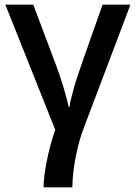

<svg xmlns="http://www.w3.org/2000/svg" viewBox="-20 -560 580 820"><path d="M289.1 240.2H166Q166 198.2 179.7 128.4Q193.4 58.6 215.8 -5.9L2.9 -540H122.1L221.2 -276.9Q234.9 -240.7 251.5 -185.8Q268.1 -130.9 272.9 -103H275.9Q278.8 -119.6 287.4 -153.3Q295.9 -187 305.9 -219.5Q315.9 -252 418 -540H537.1L336.9 -11.2Q316.4 42 302.7 113.5Q289.1 185.1 289.1 240.2Z"/></svg>

Font: JBL Sans
Style: Semibold
Weight: 600
Version: Version 1.10